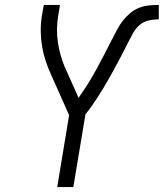

<svg xmlns="http://www.w3.org/2000/svg" viewBox="-20 -755 661 775"><path d="M211 0 259 -290 186 -454Q174 -480 164.5 -508.5Q155 -537 150 -567Q145 -597 144.5 -628Q144 -659 149 -691L157 -735H222L215 -691Q206 -637 213.5 -585.5Q221 -534 240 -488V-487Q241 -485 242.5 -482.5Q244 -480 245 -477L297 -360Q337 -416 369.5 -476Q402 -536 432 -596L433 -597L434 -599Q443 -617 453 -636Q463 -655 476 -671.5Q489 -688 505.5 -702Q522 -716 541.5 -723.5Q561 -731 581 -733Q601 -735 621 -735V-677Q601 -677 580.5 -672.5Q560 -668 544 -654.5Q528 -641 517.5 -622Q507 -603 497.5 -584.5Q488 -566 478.5 -547Q469 -528 459 -509.5Q449 -491 439 -472.5Q429 -454 418.5 -435.5Q408 -417 397 -399Q386 -381 374.5 -363Q363 -345 351 -328Q339 -311 325 -294L276 0Z"/></svg>

Font: Iosevka Curly Light Extended
Style: Italic
Weight: 300
Width: 7
Italic angle: -9°
Monospace: yes
Designer: Belleve Invis
Foundry: Belleve Invis
Version: Version 11.1.0; ttfautohint (v1.8.3)